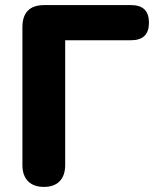

<svg xmlns="http://www.w3.org/2000/svg" viewBox="-20 -725 613 754"><path d="M152 9Q112 9 90 -13.5Q68 -36 68 -77V-618Q68 -705 154 -705H495Q565 -705 565 -636Q565 -567 495 -567H236V-77Q236 -36 214.5 -13.5Q193 9 152 9Z"/></svg>

Font: Chiron GoRound TC EB
Style: Regular
Weight: 700
Designer: Ryoko NISHIZUKA 西塚涼子 (kana, bopomofo & ideographs); Paul D. Hunt (Latin, Greek & Cyrillic); Sandoll Communications 산돌커뮤니
Foundry: Adobe
Version: Version 1.000;hotconv 1.1.1;makeotfexe 2.6.0